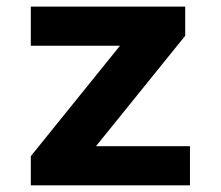

<svg xmlns="http://www.w3.org/2000/svg" viewBox="-20 -554 660 574"><path d="M533.7 -534.2V-447.1L242.9 -87.1L220.8 -117H547.9V0H72.1V-87.1L362.8 -447.1L391.3 -417.2H72.1V-534.2Z"/></svg>

Font: Monaspace Neon Var
Style: Regular
Weight: 400
Designer: Riley Cran and the Lettermatic Team
Version: Version 1.000 (Monaspace Neon Var)